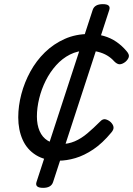

<svg xmlns="http://www.w3.org/2000/svg" viewBox="-20 -756 642 926"><path d="M262 19Q197 19 153.5 -8Q110 -35 89 -82.5Q68 -130 68 -190Q68 -245 83 -302Q98 -359 126.5 -411Q155 -463 196.5 -503.5Q238 -544 291.5 -568Q345 -592 409 -592Q448 -592 481 -582.5Q514 -573 541 -554.5Q568 -536 590 -510Q605 -493 601 -480.5Q597 -468 584 -457Q569 -446 557 -446Q545 -446 531 -460Q516 -477 496.5 -488.5Q477 -500 453 -506Q429 -512 400 -512Q355 -512 317.5 -493Q280 -474 250.5 -441Q221 -408 200.5 -367Q180 -326 169 -281Q158 -236 158 -194Q158 -154 171 -124Q184 -94 209.5 -78Q235 -62 272 -61Q309 -61 340.5 -74.5Q372 -88 401.5 -113Q431 -138 463 -170Q476 -184 489.5 -180.5Q503 -177 514 -167Q526 -155 527.5 -143Q529 -131 517 -117Q474 -65 430 -35.5Q386 -6 343.5 6.5Q301 19 262 19ZM188 150Q147 150 156 122L427 -708Q436 -736 476 -736Q516 -736 507 -708L236 122Q227 150 188 150Z"/></svg>

Font: Playwrite AU VIC
Style: Regular
Weight: 400
Designer: Veronika Burian, José Scaglione
Foundry: TypeTogether
Version: Version 1.002